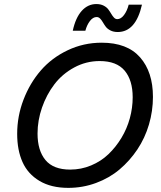

<svg xmlns="http://www.w3.org/2000/svg" viewBox="-20 -909 785 939"><path d="M555.7 -752.4Q535.2 -752.4 520.3 -760Q505.4 -767.6 497.3 -778.3Q489.3 -789.1 483.2 -799.8Q477.1 -810.5 469.7 -818.1Q462.4 -825.7 452.6 -825.7Q434.6 -825.7 419.7 -806.2Q404.8 -786.6 397.5 -758.8H335.9Q349.6 -822.3 379.6 -855.7Q409.7 -889.2 451.2 -889.2Q471.7 -889.2 486.6 -881.6Q501.5 -874 509.5 -863.3Q517.6 -852.5 523.9 -841.6Q530.3 -830.6 537.4 -823Q544.4 -815.4 553.7 -815.4Q571.3 -815.4 586.4 -835.4Q601.6 -855.5 609.4 -886.2H674.3Q644 -752.4 555.7 -752.4ZM314 9.8Q230 9.8 173.1 -24.2Q116.2 -58.1 90.1 -116.5Q64 -174.8 64 -254.4Q64 -340.8 95 -421.6Q126 -502.4 179.4 -564.2Q232.9 -626 310.8 -663.1Q388.7 -700.2 477.1 -700.2Q602.1 -700.2 665 -628.7Q728 -557.1 728 -435.1Q728 -366.2 708.5 -300Q689 -233.9 651.9 -178.2Q614.7 -122.6 564.7 -80.3Q514.6 -38.1 449.7 -14.2Q384.8 9.8 314 9.8ZM323.2 -79.6Q377 -79.6 425.5 -99.9Q474.1 -120.1 510.5 -155Q546.9 -189.9 574 -234.9Q601.1 -279.8 615 -330.8Q628.9 -381.8 628.9 -433.1Q628.9 -516.6 589.6 -563.5Q550.3 -610.4 467.3 -610.4Q400.9 -610.4 342.8 -578.9Q284.7 -547.4 246.1 -496.8Q207.5 -446.3 185.5 -383.1Q163.6 -319.8 163.6 -255.9Q163.6 -172.9 202.4 -126.2Q241.2 -79.6 323.2 -79.6Z"/></svg>

Font: HK Grotesk Medium Italic
Style: Regular
Weight: 500
Italic angle: -13°
Designer: Alfredo Marco Pradil and Stefan Peev
Foundry: Hanken Design Co.
Version: Version 1.000;PS 001.000;hotconv 1.0.88;makeotf.lib2.5.64775